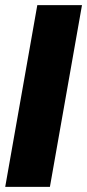

<svg xmlns="http://www.w3.org/2000/svg" viewBox="-58 -731 340 751"><path d="M-37.6 0H137.2L262.7 -710.9H87.9Z"/></svg>

Font: Roboto Flex Super Cond Black
Style: Italic
Weight: 900
Width: 3
Italic angle: -10°
Designer: Berlow after Robertson
Foundry: Google
Version: Version 3.200;Glyphs 3.3 (3311)